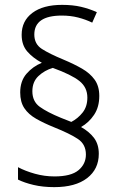

<svg xmlns="http://www.w3.org/2000/svg" viewBox="-20 -781 495 789"><path d="M63 -401Q63 -448 89 -478Q115 -508 152 -523Q115 -543 92 -569.5Q69 -596 69 -638Q69 -695 113 -728Q157 -761 235 -761Q279 -761 313 -753Q347 -745 378 -731L359 -688Q332 -701 301 -709Q270 -717 234 -717Q121 -717 121 -639Q121 -600 152 -580Q183 -560 241 -536Q284 -518 317 -499Q350 -480 369 -453.5Q388 -427 388 -387Q388 -341 366.5 -309Q345 -277 313 -259Q347 -240 366.5 -214Q386 -188 386 -149Q386 -86 338 -49Q290 -12 203 -12Q156 -12 118 -21Q80 -30 54 -43V-94Q84 -78 123.5 -67Q163 -56 204 -56Q272 -56 302.5 -81.5Q333 -107 333 -146Q333 -188 300 -210Q267 -232 202 -258Q160 -275 128.5 -293Q97 -311 80 -336.5Q63 -362 63 -401ZM113 -406Q113 -364 143.5 -342Q174 -320 230 -297L273 -280Q300 -294 319.5 -318.5Q339 -343 339 -380Q339 -422 306.5 -448Q274 -474 197 -502Q163 -492 138 -468.5Q113 -445 113 -406Z"/></svg>

Font: Noto Sans Sinhala SemiCondensed Light
Style: Regular
Weight: 300
Width: 4
Designer: Jelle Bosma - Monotype Design Team
Foundry: Monotype Imaging Inc.
Version: Version 2.006; ttfautohint (v1.8.4.7-5d5b)